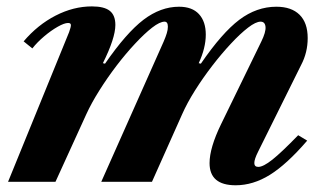

<svg xmlns="http://www.w3.org/2000/svg" viewBox="-20 -554 1008 585"><path d="M698 10.5Q618.5 10.5 618.5 -57Q618.5 -103.5 653.5 -175.5L776 -427Q790.5 -456.5 789 -472.2Q787.5 -488 774 -488Q759.5 -488 735.8 -469.8Q712 -451.5 683.8 -421.2Q655.5 -391 627 -354Q598.5 -317 574.2 -278.5Q550 -240 535 -206L443 0H288.5L478.5 -427Q485 -442 488.2 -452.8Q491.5 -463.5 491.5 -472.5Q491.5 -488 481.5 -488Q467 -488 443.5 -469.8Q420 -451.5 391.8 -421.2Q363.5 -391 335.2 -354Q307 -317 282.8 -278.5Q258.5 -240 243 -206L149 0H4.5L190.5 -456Q196.5 -472.5 196 -478.2Q195.5 -484 187.5 -484Q176 -484 155.8 -472.5Q135.5 -461 114.5 -443.2Q93.5 -425.5 78.5 -406.5L52 -428Q95 -478.5 149.5 -506.5Q204 -534.5 260 -534.5Q297.5 -534.5 314.5 -521Q331.5 -507.5 331.5 -478Q331.5 -438 293.5 -361.5L300 -360Q365 -454 417.2 -493.8Q469.5 -533.5 525.5 -533.5Q565.5 -533.5 586.2 -511Q607 -488.5 607 -448.5Q607 -408 585.5 -361.5L592 -360Q656.5 -454 709.2 -493.8Q762 -533.5 822 -533.5Q868 -533.5 892.8 -509Q917.5 -484.5 917.5 -438Q917.5 -394 897.5 -356L766.5 -92Q743 -45.5 767 -45.5Q782 -45.5 809.8 -67.5Q837.5 -89.5 888.5 -142L916 -125.5Q853.5 -53 802.2 -21.2Q751 10.5 698 10.5Z"/></svg>

Font: Libre Caslon Text Bold
Style: Italic
Weight: 700
Italic angle: -22.583°
Designer: Pablo Impallari, Rodrigo Fuenzalida, Katja Schimmel
Foundry: Pablo Impallari, Rodrigo Fuenzalida
Version: Version 2.000